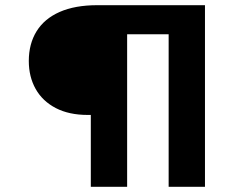

<svg xmlns="http://www.w3.org/2000/svg" viewBox="-20 -720 951 740"><path d="M330 0V-314L363 -277H318Q246 -277 195 -303.5Q144 -330 117.5 -377Q91 -424 91 -485Q91 -551 121 -599.5Q151 -648 210 -674Q269 -700 355 -700H770V0H630V-660L659 -588H403L470 -652V0Z"/></svg>

Font: Lexend Giga Medium
Style: Regular
Weight: 500
Designer: Bonnie Shaver-Troup, Thomas Jockin
Foundry: Lexend
Version: Version 1.007